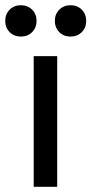

<svg xmlns="http://www.w3.org/2000/svg" viewBox="-46 -715 350 735"><path d="M83 -500H173V0H83ZM34 -575Q8 -575 -9 -592Q-26 -609 -26 -635Q-26 -661 -9 -678Q8 -695 34 -695Q60 -695 77 -678Q94 -661 94 -635Q94 -609 77 -592Q60 -575 34 -575ZM224 -575Q198 -575 181 -592Q164 -609 164 -635Q164 -661 181 -678Q198 -695 224 -695Q250 -695 267 -678Q284 -661 284 -635Q284 -609 267 -592Q250 -575 224 -575Z"/></svg>

Font: Retni Sans Medium
Style: Regular
Weight: 500
Designer: Vitaly Kuzmin
Foundry: ParaType Ltd.
Version: Version 1.00;March 2, 2019;FontCreator 11.5.0.2425 64-bit; t